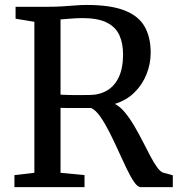

<svg xmlns="http://www.w3.org/2000/svg" viewBox="-20 -771 738 791"><path d="M39.5 0V-49.6L121.6 -59.1V-681.2L44.2 -693.9V-743H174.8Q209.6 -743 238.2 -744.9Q266.8 -746.9 291.3 -748.7Q315.7 -750.6 338 -750.6Q435.3 -750.6 493 -728Q550.7 -705.5 575.7 -661.7Q600.8 -617.9 600.8 -553.7Q600.8 -508.6 583.9 -465.8Q567 -423 534.2 -390.4Q501.3 -357.8 453.1 -342.9Q475 -331.8 494.9 -307.6Q514.8 -283.4 533.2 -252.2Q551.5 -221 568 -188.5Q584.6 -156 599.5 -127.6Q614.4 -99.3 628 -80.8Q641.7 -62.3 653.7 -59.3L691.9 -48.8V0H559.7Q547.2 0 532.6 -21.2Q518 -42.4 501.5 -76.6Q485.1 -110.8 467.3 -150.2Q449.6 -189.6 430.9 -226.4Q412.2 -263.3 393.3 -290.4Q374.4 -317.5 355.4 -326Q344.5 -326 326.4 -326Q308.4 -326 288.8 -326Q269.3 -326 253.1 -326.1Q236.8 -326.3 229.4 -326.7V-59.1L328.2 -49.6V0ZM347.5 -379.6Q389 -379.6 420.4 -397.8Q451.8 -416 469.4 -453.1Q487 -490.3 487 -547Q487 -592.2 471.9 -625.8Q456.8 -659.4 420.1 -678Q383.5 -696.5 318.7 -696.5Q304.7 -696.5 289.6 -695.6Q274.5 -694.7 259.2 -693.3Q243.9 -692 229.4 -691V-381Q244 -379.9 267.8 -379.5Q291.6 -379.2 314.2 -379.4Q336.8 -379.6 347.5 -379.6Z"/></svg>

Font: Merriweather Light
Style: Regular
Weight: 300
Designer: Eben Sorkin
Foundry: Eben Sorkin
Version: Version 2.100